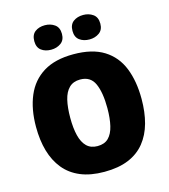

<svg xmlns="http://www.w3.org/2000/svg" viewBox="-135 -1044 1019 1160"><g transform="rotate(-15 375.0 -464.5)"><path d="M704 -358Q704 -275 685.5 -207.5Q667 -140 627.5 -91Q588 -42 525.5 -16Q463 10 374 10Q288 10 225.5 -16Q163 -42 123 -91Q83 -140 63.5 -207.5Q44 -275 44 -359Q44 -470 79 -552.5Q114 -635 187 -680Q260 -725 375 -725Q493 -725 565.5 -679.5Q638 -634 671 -551.5Q704 -469 704 -358ZM258 -358Q258 -294 269.5 -247.5Q281 -201 306.5 -176Q332 -151 374 -151Q418 -151 443 -176Q468 -201 479 -247.5Q490 -294 490 -358Q490 -455 465 -511Q440 -567 375 -567Q332 -567 306 -541.5Q280 -516 269 -469.5Q258 -423 258 -358ZM168 -862Q168 -902 192.5 -920.5Q217 -939 254 -939Q289 -939 315 -920.5Q341 -902 341 -862Q341 -823 315 -804.5Q289 -786 254 -786Q217 -786 192.5 -804.5Q168 -823 168 -862ZM407 -862Q407 -902 432 -920.5Q457 -939 494 -939Q529 -939 555 -920.5Q581 -902 581 -862Q581 -823 555 -804.5Q529 -786 494 -786Q457 -786 432 -804.5Q407 -823 407 -862Z"/></g></svg>

Font: Noto Sans Display Black
Style: Regular
Weight: 900
Designer: Monotype Design Team
Foundry: Monotype Imaging Inc.
Version: Version 2.003